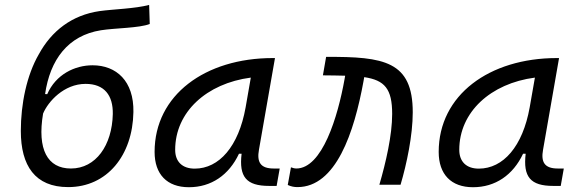

<svg xmlns="http://www.w3.org/2000/svg" viewBox="-20 -762 2384 792"><path d="M261.2 9.8C421.9 9.8 527.3 -121.1 530.3 -299.8C532.7 -427.7 460 -492.7 361.8 -492.7C288.6 -492.7 210.4 -455.1 174.8 -373.5L166 -374C186.5 -515.6 260.3 -615.7 396.5 -637.2C455.1 -646.5 554.7 -646 597.7 -663.1L595.2 -741.7C536.6 -726.1 446.8 -724.1 391.1 -716.3C276.4 -699.7 192.9 -634.8 140.1 -538.1C89.8 -451.2 65.9 -332.5 65.9 -221.7C65.9 -78.6 124.5 9.8 261.2 9.8ZM272.5 -66.9C175.8 -66.9 132.8 -145.5 157.7 -293.5C178.2 -342.8 243.7 -416 333 -416C410.6 -416 446.8 -368.7 445.3 -291.5C442.4 -162.6 375.5 -66.9 272.5 -66.9Z M759.3 10.3C851.1 10.3 924.3 -39.6 965.8 -127.9H976.6C965.3 -32.2 996.1 4.9 1090.3 4.9H1121.1L1133.8 -66.9H1108.9C1055.2 -66.9 1038.6 -92.3 1048.3 -145L1114.3 -522.5H1105C826.7 -522.5 617.7 -370.1 617.7 -135.3C617.7 -43 668.9 10.3 759.3 10.3ZM783.2 -66.4C732.4 -66.4 702.6 -94.7 702.6 -144C702.6 -299.8 832 -418 1014.6 -441.9L993.2 -319.3C964.4 -157.7 883.8 -66.4 783.2 -66.4Z M1544.9 0H1632.3C1657.7 -85.9 1682.6 -203.6 1682.6 -298.8C1682.6 -509.3 1564.5 -528.8 1325.2 -527.3L1312 -451.2C1346.2 -450.7 1376.5 -450.7 1403.8 -449.7L1401.4 -436C1373.5 -279.8 1309.1 -66.9 1202.1 -66.9C1194.8 -66.9 1192.4 -67.9 1180.2 -71.8L1167 1C1181.6 7.8 1194.3 9.8 1207 9.8C1365.7 9.8 1440.9 -214.8 1479.5 -427.2L1482.4 -443.8C1566.9 -431.2 1597.7 -395.5 1597.7 -292C1597.7 -204.1 1571.8 -92.3 1544.9 0Z M1931.2 10.3C2022.9 10.3 2096.2 -39.6 2137.7 -127.9H2148.4C2137.2 -32.2 2168 4.9 2262.2 4.9H2293L2305.7 -66.9H2280.8C2227.1 -66.9 2210.4 -92.3 2220.2 -145L2286.1 -522.5H2276.9C1998.5 -522.5 1789.6 -370.1 1789.6 -135.3C1789.6 -43 1840.8 10.3 1931.2 10.3ZM1955.1 -66.4C1904.3 -66.4 1874.5 -94.7 1874.5 -144C1874.5 -299.8 2003.9 -418 2186.5 -441.9L2165 -319.3C2136.2 -157.7 2055.7 -66.4 1955.1 -66.4Z"/></svg>

Font: Cascadia Code SemiLight
Style: Italic
Weight: 350
Italic angle: -10°
Monospace: yes
Designer: Aaron Bell
Foundry: Saja Typeworks
Version: Version 2404.023